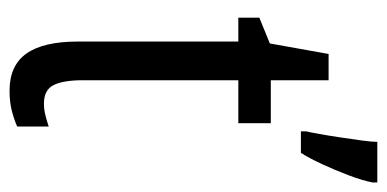

<svg xmlns="http://www.w3.org/2000/svg" viewBox="-224 -576 810 402"><g transform="rotate(90 181.0 -375.0)"><path d="M197 -62Q209 -62 221 -65Q233 -68 245 -72V-6Q229 1 211 5.5Q193 10 170 10Q117 10 92 -25.5Q67 -61 67 -133V-469H17V-513L71 -535L93 -658H148V-537H238V-469H148V-143Q148 -103 158 -82.5Q168 -62 197 -62ZM362 -750Q358 -729 347 -700Q336 -671 323.5 -644Q311 -617 300 -600H255V-611Q257 -619 260.5 -638.5Q264 -658 267.5 -681.5Q271 -705 274 -726.5Q277 -748 277 -760H362Z"/></g></svg>

Font: Noto Sans Sinhala ExtraCondensed
Style: Regular
Weight: 400
Width: 2
Designer: Jelle Bosma - Monotype Design Team
Foundry: Monotype Imaging Inc.
Version: Version 2.006; ttfautohint (v1.8.4.7-5d5b)